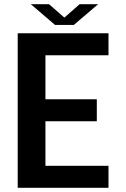

<svg xmlns="http://www.w3.org/2000/svg" viewBox="-20 -896 602 916"><path d="M127 -876H213.9L287.1 -812L359.9 -876H448.2L332 -776.9H242.7ZM497.6 -105V0H64.5V-737.3H497.6V-632.3H196.8V-422.4H441.9V-317.4H196.8V-105Z"/></svg>

Font: Epilogue SemiBold
Style: Regular
Weight: 600
Designer: Tyler Finck
Foundry: Etcetera Type Co
Version: Version 2.112